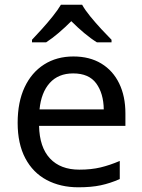

<svg xmlns="http://www.w3.org/2000/svg" viewBox="-20 -879 604 816"><path d="M292 -639Q361 -639 410.5 -609Q460 -579 486.5 -524.5Q513 -470 513 -397V-344H146Q148 -253 192.5 -205.5Q237 -158 317 -158Q368 -158 407.5 -167.5Q447 -177 489 -195V-118Q448 -100 408 -91.5Q368 -83 313 -83Q237 -83 178.5 -114Q120 -145 87.5 -206.5Q55 -268 55 -357Q55 -445 84.5 -508Q114 -571 167.5 -605Q221 -639 292 -639ZM291 -567Q228 -567 191.5 -526.5Q155 -486 148 -414H421Q420 -482 389 -524.5Q358 -567 291 -567ZM329 -859Q341 -837 363.5 -809.5Q386 -782 410.5 -755.5Q435 -729 454 -710V-699H392Q366 -715 338 -738.5Q310 -762 283 -789Q256 -762 229 -739Q202 -716 176 -699H116V-710Q135 -730 158.5 -756Q182 -782 204 -809.5Q226 -837 239 -859Z"/></svg>

Font: Noto Sans Kannada UI
Style: Regular
Weight: 400
Designer: Jelle Bosma - Monotype Design Team
Foundry: Monotype Imaging Inc.
Version: Version 2.005; ttfautohint (v1.8.4.7-5d5b)